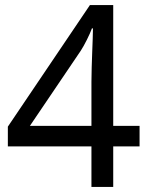

<svg xmlns="http://www.w3.org/2000/svg" viewBox="-20 -738 591 758"><path d="M341 -160H11V-238L335 -718H427V-241H531V-160H427V0H341ZM341 -241V-415Q341 -442 342 -472Q343 -502 344 -531Q345 -560 346 -585Q347 -610 347 -626H343Q336 -607 323 -581Q310 -555 299 -538L98 -241Z"/></svg>

Font: hexusinhala05
Style: Book
Weight: 400
Designer: Jelle Bosma - Monotype Design Team
Foundry: Monotype Imaging Inc.
Version: Version 2.003